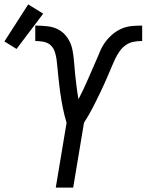

<svg xmlns="http://www.w3.org/2000/svg" viewBox="-99 -851 665 871"><path d="M154 0 203 -294Q198 -311 193.5 -328.5Q189 -346 185.5 -364Q182 -382 179 -400Q176 -418 173.5 -436Q171 -454 169 -472.5Q167 -491 165 -509Q163 -527 161.5 -545.5Q160 -564 157.5 -582Q155 -600 149 -617.5Q143 -635 130 -646.5Q117 -658 98.5 -661.5Q80 -665 61 -665V-735Q90 -735 119 -731.5Q148 -728 171 -714Q194 -700 209 -676.5Q224 -653 229.5 -625.5Q235 -598 237 -569.5Q239 -541 242 -513Q245 -485 248.5 -457Q252 -429 257 -401Q268 -422 278.5 -444Q289 -466 298.5 -488Q308 -510 317.5 -531.5Q327 -553 336.5 -575Q346 -597 355.5 -619.5Q365 -642 379.5 -661.5Q394 -681 413.5 -697Q433 -713 455 -722Q477 -731 500.5 -733Q524 -735 546 -735V-665Q527 -665 507.5 -661.5Q488 -658 471.5 -646.5Q455 -635 443 -617.5Q431 -600 422.5 -582Q414 -564 406.5 -545.5Q399 -527 391 -509Q383 -491 375 -472.5Q367 -454 358 -436Q349 -418 340.5 -400Q332 -382 322.5 -364Q313 -346 303 -328.5Q293 -311 282 -294L233 0ZM-24 -629 -79 -663 29 -831 97 -789Z"/></svg>

Font: Iosevka SS04 Oblique
Style: Regular
Weight: 400
Italic angle: -9°
Monospace: yes
Designer: Belleve Invis
Foundry: Belleve Invis
Version: Version 19.0.0; ttfautohint (v1.8.4)